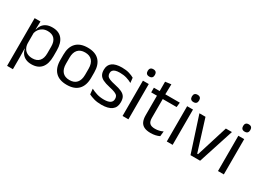

<svg xmlns="http://www.w3.org/2000/svg" viewBox="-35 -1399 3103 2301"><g transform="rotate(30 1517.0 -249.0)"><path d="M306.5 10.7Q261.6 10.7 228.5 -4.5Q195.4 -19.7 175.1 -47.5Q154.7 -75.3 147.6 -112.3H120.8L144.7 -188.5Q146.5 -144.6 164.3 -115.3Q182.1 -86 212.5 -71.4Q242.9 -56.8 281.6 -56.8Q343.2 -56.8 375.9 -93Q408.7 -129.1 408.7 -198.7V-292Q408.7 -361 376.2 -397Q343.7 -433 281.3 -433Q244.7 -433 216 -418.6Q187.4 -404.2 168.8 -379.2Q150.2 -354.2 143.1 -321.8L123.1 -378.4H146.7Q154.4 -411.9 173.8 -439.2Q193.2 -466.5 226.8 -482.7Q260.4 -498.9 310 -498.9Q397.9 -498.9 444 -444.3Q490 -389.7 490 -285.4V-204.6Q490 -99.5 443.7 -44.4Q397.3 10.7 306.5 10.7ZM66.1 172V-488.2H147L143.4 -370.5L144.7 -345.7V-140L144.1 -123.4L146.6 13.3V172Z M797.1 12.3Q692.2 12.3 637.8 -44.5Q583.4 -101.2 583.4 -207.7V-281.9Q583.4 -388 637.9 -444.5Q692.3 -500.9 797.1 -500.9Q901.9 -500.9 956.1 -444.5Q1010.4 -388 1010.4 -281.9V-207.7Q1010.4 -101.2 956.1 -44.5Q901.9 12.3 797.1 12.3ZM797.1 -53.7Q861.8 -53.7 895.6 -92.2Q929.5 -130.7 929.5 -203V-286.6Q929.5 -358.5 895.7 -396.7Q861.9 -435 797.1 -435Q732.3 -435 698.5 -396.7Q664.7 -358.5 664.7 -286.6V-203Q664.7 -130.7 698.5 -92.2Q732.3 -53.7 797.1 -53.7Z M1275.4 11.1Q1216.5 11.1 1172.6 -1.8Q1128.7 -14.6 1099.5 -29.7L1091.8 -104.5Q1128.4 -85.3 1172.2 -71.4Q1216 -57.5 1271.3 -57.5Q1328 -57.5 1356.6 -75.6Q1385.2 -93.7 1385.2 -129.2V-134.5Q1385.2 -157.4 1374.3 -172.5Q1363.3 -187.7 1335.4 -199.2Q1307.4 -210.7 1255.9 -221.8Q1194.4 -235.3 1158.9 -253.5Q1123.4 -271.8 1108.3 -298.9Q1093.1 -326.1 1093.1 -365.1V-369.7Q1093.1 -433.3 1137.7 -466.5Q1182.2 -499.6 1271.3 -499.6Q1328.9 -499.6 1371.2 -486.7Q1413.5 -473.7 1440.5 -457.3L1448.2 -388.9Q1415.4 -407.8 1373.4 -420.5Q1331.4 -433.1 1279.1 -433.1Q1241.1 -433.1 1217.6 -425.3Q1194.2 -417.5 1183.5 -403.2Q1172.8 -388.8 1172.8 -368.9V-365.1Q1172.8 -343 1183.5 -327.7Q1194.2 -312.3 1221.4 -301.1Q1248.6 -289.8 1296.9 -279.6Q1359.3 -266.8 1396.1 -249.5Q1432.8 -232.2 1448.9 -205.2Q1464.9 -178.3 1464.9 -136.3V-128Q1464.9 -59.1 1417.1 -24Q1369.2 11.1 1275.4 11.1Z M1564.7 0V-488.2H1645.6V0ZM1605.2 -568.2Q1580.2 -568.2 1567.8 -581.2Q1555.4 -594.3 1555.4 -617.7V-620.2Q1555.4 -643.5 1567.8 -656.6Q1580.2 -669.6 1605.2 -669.6Q1630.2 -669.6 1642.5 -656.6Q1654.9 -643.5 1654.9 -620.2V-617.7Q1654.9 -593.9 1642.5 -581Q1630.2 -568.2 1605.2 -568.2Z M1956.9 9.8Q1900.5 9.8 1866.1 -7.2Q1831.7 -24.2 1816 -58.6Q1800.3 -93 1800.3 -144.6V-452.3H1880.4V-153.9Q1880.4 -105.9 1902.4 -83.3Q1924.4 -60.7 1976.6 -60.7Q2006 -60.7 2033.3 -67.1Q2060.6 -73.5 2084.3 -85.5L2077.1 -16.1Q2053.3 -3.9 2021.9 3Q1990.4 9.8 1956.9 9.8ZM1720.6 -416.2V-480.8H2079.4L2072.2 -416.2ZM1801.1 -473.1 1800.7 -610.1 1881.8 -620.7 1878.4 -473.1Z M2176.7 0V-488.2H2257.6V0ZM2217.2 -568.2Q2192.2 -568.2 2179.8 -581.2Q2167.4 -594.3 2167.4 -617.7V-620.2Q2167.4 -643.5 2179.8 -656.6Q2192.2 -669.6 2217.2 -669.6Q2242.2 -669.6 2254.5 -656.6Q2266.9 -643.5 2266.9 -620.2V-617.7Q2266.9 -593.9 2254.5 -581Q2242.2 -568.2 2217.2 -568.2Z M2577.3 -55.4 2712.3 -488.2H2796.4L2638.2 0H2504.8L2346.4 -488.2H2430.5L2565.7 -55.4Z M2885.2 0V-488.2H2966.1V0ZM2925.7 -568.2Q2900.7 -568.2 2888.3 -581.2Q2875.9 -594.3 2875.9 -617.7V-620.2Q2875.9 -643.5 2888.3 -656.6Q2900.7 -669.6 2925.7 -669.6Q2950.7 -669.6 2963 -656.6Q2975.4 -643.5 2975.4 -620.2V-617.7Q2975.4 -593.9 2963 -581Q2950.7 -568.2 2925.7 -568.2Z"/></g></svg>

Font: Anek Gurmukhi Medium
Style: Regular
Weight: 500
Designer: Sarang Kulkarni (Gurmukhi), Yesha Goshar (Latin)
Foundry: Ek Type
Version: Version 1.003